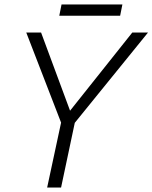

<svg xmlns="http://www.w3.org/2000/svg" viewBox="-20 -835 679 855"><path d="M97 -690H163L292 -342L569 -690H639L313 -288L252 0H190L252 -289ZM244 -765 254 -815H525L515 -765Z"/></svg>

Font: Radio Canada Light
Style: Italic
Weight: 300
Italic angle: -12°
Designer: Charles Daoud, Etienne Aubert Bonn, Alexandre Saumier Demers, Jacques Le Bailly
Foundry: Radio-Canada
Version: Version 2.104; ttfautohint (v1.8.4.7-5d5b);gftools[0.9.28.de